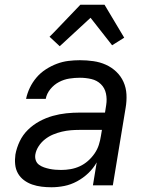

<svg xmlns="http://www.w3.org/2000/svg" viewBox="-20 -782 640 810"><path d="M197 8Q176 8 155.5 5.5Q135 3 116 -3.5Q97 -10 81 -22Q65 -34 55.5 -51Q46 -68 44 -88.5Q42 -109 45 -130Q50 -158 63 -185.5Q76 -213 98 -234.5Q120 -256 147 -270.5Q174 -285 202.5 -293Q231 -301 259.5 -304Q288 -307 316 -307H423L428 -339Q432 -364 427 -387.5Q422 -411 405.5 -427Q389 -443 365.5 -448.5Q342 -454 317 -454Q295 -454 272.5 -450.5Q250 -447 229 -436Q208 -425 192.5 -406Q177 -387 173 -365H90Q95 -389 106 -412Q117 -435 134 -455Q151 -475 173.5 -489.5Q196 -504 220 -513Q244 -522 268.5 -525Q293 -528 317 -528Q346 -528 374 -524Q402 -520 426.5 -509Q451 -498 470.5 -479.5Q490 -461 501 -436.5Q512 -412 513.5 -384Q515 -356 510 -327L456 0H372L388 -97Q374 -72 352.5 -51.5Q331 -31 305 -17Q279 -3 251.5 2.5Q224 8 197 8ZM238 -65Q258 -65 278 -68.5Q298 -72 316.5 -80.5Q335 -89 351 -103Q367 -117 379 -134.5Q391 -152 397 -171Q403 -190 406 -210L410 -234H315Q297 -234 278.5 -232.5Q260 -231 241 -226.5Q222 -222 204 -214.5Q186 -207 170 -194.5Q154 -182 143 -165Q132 -148 129 -130Q127 -117 131 -105.5Q135 -94 144.5 -87Q154 -80 165.5 -76Q177 -72 189 -69.5Q201 -67 213.5 -66Q226 -65 238 -65ZM232 -587 189 -627 208 -646 319 -762H421L504 -623L453 -591L362 -707Z"/></svg>

Font: Iosevka Aile
Style: Italic
Weight: 400
Italic angle: -9°
Designer: Belleve Invis
Foundry: Belleve Invis
Version: Version 28.0.1; ttfautohint (v1.8.4)